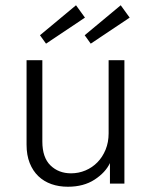

<svg xmlns="http://www.w3.org/2000/svg" viewBox="-20 -698 579 730"><path d="M473 -631 325 -532 302 -564 439 -678ZM303 -631 155 -532 132 -564 269 -678ZM453 0H398V-78Q381 -42 339.5 -15Q298 12 238 12Q204 12 175.5 2Q147 -8 126 -28Q105 -48 93 -78Q81 -108 81 -148V-469H141V-160Q141 -99 172 -69Q203 -39 250 -39Q279 -39 305 -50Q331 -61 350.5 -81Q370 -101 381.5 -129Q393 -157 393 -191V-469H453Z"/></svg>

Font: Post Grotesk Light
Style: Light
Weight: 300
Version: Version 1.0